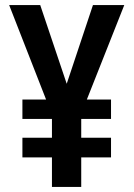

<svg xmlns="http://www.w3.org/2000/svg" viewBox="-20 -734 526 754"><path d="M242 -405 138 -714H16L161 -343H68V-267H184V-193H68V-116H184V0H299V-116H416V-193H299V-267H416V-343H321L468 -714H345Z"/></svg>

Font: Noto Sans Gurmukhi UI Condensed SemiBold
Style: Regular
Weight: 600
Width: 3
Designer: Jelle Bosma - Monotype Design Team
Foundry: Monotype Imaging Inc.
Version: Version 2.004